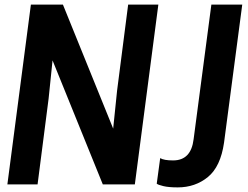

<svg xmlns="http://www.w3.org/2000/svg" viewBox="-20 -800 1074 833"><path d="M12 0ZM565 0H426L208 -538L191 -373L143 0H12L114 -780H253L471 -242L488 -407L536 -780H667ZM751 13Q712 13 689 7.5Q666 2 660 -3L675 -114Q691 -104 731 -104Q809 -104 820 -196L897 -780H1031L952 -181Q937 -77 882 -32Q827 13 751 13Z"/></svg>

Font: Tanohe Sans SemiBold
Style: Italic
Weight: 600
Designer: Village Type and Design LLC & Cristiano Sobral
Foundry: Cooper Hewitt Smithsonian Design Museum
Version: Version 1.00;September 29, 2021;FontCreator 13.0.0.2655 64-b